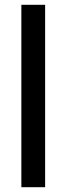

<svg xmlns="http://www.w3.org/2000/svg" viewBox="-20 -780 277 800"><path d="M168 0H69V-760H168Z"/></svg>

Font: Noto Sans Malayalam Condensed Medium
Style: Regular
Weight: 500
Width: 3
Designer: Jelle Bosma - Monotype Design Team
Foundry: Monotype Imaging Inc.
Version: Version 2.104; ttfautohint (v1.8.4.7-5d5b)